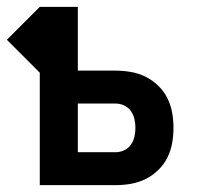

<svg xmlns="http://www.w3.org/2000/svg" viewBox="-57 -540 577 560"><path d="M59 0V-328L-37 -424L59 -520H170V-334H280Q303 -334 325.5 -330Q348 -326 368 -316Q388 -306 404.5 -290Q421 -274 431 -254Q441 -234 445 -212Q449 -190 449 -167Q449 -144 445 -122Q441 -100 431 -80Q421 -60 404.5 -44Q388 -28 368 -18Q348 -8 325.5 -4Q303 0 280 0ZM280 -96Q293 -96 305 -101.5Q317 -107 324.5 -117.5Q332 -128 335 -141Q338 -154 338 -167Q338 -180 335 -193Q332 -206 324.5 -216.5Q317 -227 305 -232.5Q293 -238 280 -238H170V-96Z"/></svg>

Font: Iosevka SS18
Style: Bold
Weight: 700
Monospace: yes
Designer: Belleve Invis
Foundry: Belleve Invis
Version: Version 25.1.1; ttfautohint (v1.8.4)